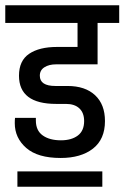

<svg xmlns="http://www.w3.org/2000/svg" viewBox="-30 -650 472 728"><path d="M121 -363Q121 -324 180 -324H226Q293 -324 330.5 -289Q368 -254 368 -191Q368 -122 322.5 -86.5Q277 -51 200 -51Q113 -51 69.5 -89Q26 -127 26 -183Q26 -196 27 -203H106V-193Q106 -155 132 -136.5Q158 -118 201 -118Q241 -118 265 -136Q289 -154 289 -191Q289 -222 271 -239Q253 -256 220 -256H183Q42 -256 42 -363Q42 -420 80.5 -446Q119 -472 186 -472H264V-563H-10V-630H422V-563H340V-406H182Q156 -406 138.5 -395Q121 -384 121 -363ZM36 0H358V58H36Z"/></svg>

Font: Pragati Narrow
Style: Regular
Weight: 400
Designer: Hector Gatti, Marcela Romero, Pablo Cosgaya and Nicolas Silva
Foundry: Omnibus-Type
Version: Version 1.010; ttfautohint (v1.3)